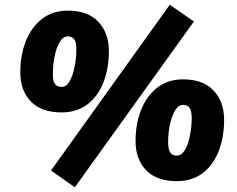

<svg xmlns="http://www.w3.org/2000/svg" viewBox="-20 -756 1004 813"><path d="M297 37 196 -34 699 -736 801 -665ZM241 -280Q155 -280 110.5 -326.5Q66 -373 66 -449Q66 -523 89.5 -582Q113 -641 158 -676Q203 -711 267 -711Q352 -711 396.5 -663.5Q441 -616 441 -540Q441 -465 417.5 -406Q394 -347 349.5 -313.5Q305 -280 241 -280ZM240 -388Q261 -388 274.5 -411.5Q288 -435 295.5 -471Q303 -507 303 -543Q304 -577 294.5 -589.5Q285 -602 267 -602Q247 -602 233 -578.5Q219 -555 211.5 -519Q204 -483 204 -447Q203 -413 212.5 -400.5Q222 -388 240 -388ZM729 11Q643 11 598.5 -35.5Q554 -82 554 -158Q554 -232 577.5 -291Q601 -350 646 -385Q691 -420 755 -420Q840 -420 884.5 -372.5Q929 -325 929 -249Q929 -174 905.5 -115Q882 -56 837.5 -22.5Q793 11 729 11ZM728 -97Q749 -97 763 -121Q777 -145 784 -180.5Q791 -216 792 -252Q792 -286 783 -299Q774 -312 756 -312Q735 -312 721 -288Q707 -264 699.5 -228.5Q692 -193 692 -156Q692 -123 701 -110Q710 -97 728 -97Z"/></svg>

Font: Nunito Sans Black
Style: Italic
Weight: 900
Italic angle: -9°
Designer: Vernon Adams
Foundry: Vernon Adams
Version: Version 3.006; ttfautohint (v1.8.3)